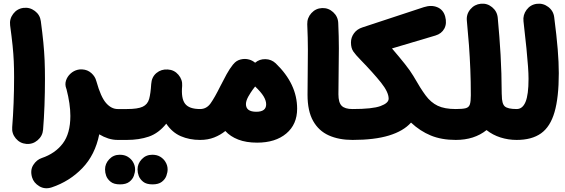

<svg xmlns="http://www.w3.org/2000/svg" viewBox="-20 -695 3055 1038"><path d="M34.7 -558.1Q30.3 -592.3 51.3 -620.1Q72.3 -647.9 106.4 -652.3Q140.6 -656.7 168.5 -635.7Q196.3 -614.7 200.7 -580.6Q209.5 -514.6 214.4 -464.8Q219.2 -415 221.2 -369.1Q223.1 -323.2 223.1 -268.6Q223.1 -196.3 220.5 -125Q217.8 -53.7 212.9 6.3Q210 40.5 183.3 63.2Q156.7 85.9 122.1 83Q87.9 80.1 65.4 53.5Q43 26.9 45.9 -7.3Q50.8 -67.9 53.5 -137.9Q56.2 -208 56.2 -277.3Q56.2 -325.2 54.4 -364.3Q52.7 -403.3 48.1 -448.2Q43.5 -493.2 34.7 -558.1Z M337.9 -217.3Q330.1 -238.8 336.9 -259.8Q343.8 -280.8 360.8 -296.6Q377.9 -312.5 400.4 -317.9Q412.1 -320.8 424.3 -319.8Q453.1 -318.4 473.9 -299.8Q494.6 -281.2 500.5 -257.3Q501 -255.9 501.5 -254.4Q524.9 -170.4 553.5 -137.9Q582 -105.5 616.7 -105.5H617.2Q651.9 -105.5 676 -81.1Q700.2 -56.6 700.2 -22Q700.2 12.2 676 36.9Q651.9 61.5 617.2 61.5H616.7Q590.3 61.5 565.2 53.5Q540 45.4 516.6 31.2Q494.1 142.6 425 214.1Q356 285.6 259.8 317.9Q222.7 330.1 192.4 311.8Q162.1 293.5 153.3 263.7Q142.1 224.6 160.2 196.5Q178.2 168.5 206.1 159.2Q278.3 134.8 319.3 80.8Q360.4 26.9 360.4 -68.4Q360.4 -132.3 339.4 -213.4Q338.9 -215.3 337.9 -217.3Z M533.2 -22Q533.2 -56.6 558.1 -81.1Q583 -105.5 617.2 -105.5H666Q700.7 -105.5 725.3 -81.1Q750 -56.6 750 -22Q750 12.2 725.3 36.9Q700.7 61.5 666 61.5H617.2Q583 61.5 558.1 36.9Q533.2 12.2 533.2 -22Z M582 -22Q582 -56.6 606.9 -81.1Q631.8 -105.5 666 -105.5Q725.1 -105.5 751.7 -118.2Q778.3 -130.9 786.4 -160.4Q794.4 -189.9 797.4 -240.2Q799.8 -278.8 825.9 -300.3Q852.1 -321.8 887.2 -319.3Q921.9 -317.4 944.6 -290.8Q967.3 -264.2 964.8 -230.5Q958.5 -163.1 980.5 -134.3Q1002.4 -105.5 1061.5 -105.5H1062Q1096.7 -105.5 1120.8 -81.1Q1145 -56.6 1145 -22Q1145 12.2 1120.8 36.9Q1096.7 61.5 1062 61.5H1061.5Q1004.4 61.5 957.5 41.3Q910.6 21 878.9 -26.4Q837.4 25.4 784.7 43.5Q731.9 61.5 666 61.5Q631.8 61.5 606.9 36.9Q582 12.2 582 -22ZM547.9 220.7Q547.9 189.9 570.6 165.8Q593.3 141.6 627.4 141.6Q652.8 141.6 670.4 152.3Q688 163.1 697.8 178.7Q710.4 198.7 710.4 220.7Q710.4 236.8 703.6 255.6Q696.8 274.4 679 288.1Q661.1 301.8 628.9 301.8Q595.7 301.8 578.4 287.8Q561 273.9 554.2 255.9Q547.9 238.8 547.9 220.7ZM723.6 220.7Q723.6 189.9 746.3 165.8Q769 141.6 803.2 141.6Q828.6 141.6 846.2 152.3Q863.8 163.1 873.5 178.7Q886.2 198.7 886.2 220.7Q886.2 236.8 879.4 255.6Q872.6 274.4 854.7 288.1Q836.9 301.8 804.7 301.8Q771.5 301.8 754.2 287.8Q736.8 273.9 730 255.9Q723.6 238.8 723.6 220.7Z M978.5 -22Q978.5 -56.6 1003.2 -81.1Q1027.8 -105.5 1062 -105.5Q1096.7 -105.5 1118.7 -136.5Q1140.6 -167.5 1171.4 -229.5Q1188.5 -263.7 1205.1 -293.7Q1221.7 -323.7 1239.7 -346.2Q1240.7 -347.7 1242.2 -348.6Q1257.3 -367.7 1281 -373.5Q1304.7 -379.4 1327.1 -373Q1344.2 -368.2 1357.9 -356.9L1359.4 -356Q1382.8 -376 1415 -375.2Q1447.3 -374.5 1470.7 -352.5Q1586.4 -241.2 1586.4 -107.4Q1586.4 -22.5 1527.6 26.9Q1468.8 76.2 1370.1 76.2Q1311 76.2 1268.1 59.6Q1225.1 43 1198.2 13.2Q1171.9 34.7 1137.9 48.1Q1104 61.5 1062 61.5Q1027.8 61.5 1003.2 36.9Q978.5 12.2 978.5 -22ZM1309.6 -132.3Q1309.6 -90.8 1365.7 -90.8Q1418.9 -90.8 1418.9 -130.9Q1418.9 -151.4 1404.8 -174.6Q1390.6 -197.8 1359.4 -227.5Q1344.7 -209 1335 -193.8Q1327.6 -182.1 1321.8 -171.9Q1309.6 -148.9 1309.6 -132.3Z M1642.6 -182.6Q1642.6 -248.5 1643.6 -306.4Q1644.5 -364.3 1644.5 -426Q1644.5 -487.8 1641.1 -564Q1640.1 -598.6 1663.6 -624.3Q1687 -649.9 1721.2 -651.4Q1755.4 -652.8 1781.2 -629.2Q1807.1 -605.5 1808.6 -570.8Q1812 -496.1 1812 -433.8Q1812 -371.6 1810.8 -312Q1809.6 -252.4 1809.6 -185.1Q1809.6 -141.1 1826.9 -123.3Q1844.2 -105.5 1885.7 -105.5H1886.2Q1920.9 -105.5 1945.1 -81.1Q1969.2 -56.6 1969.2 -22Q1969.2 12.2 1945.1 36.9Q1920.9 61.5 1886.2 61.5H1885.7Q1812.5 61.5 1757.8 37.1Q1703.1 12.7 1672.9 -41Q1642.6 -94.7 1642.6 -182.6Z M1802.2 -22Q1802.2 -56.6 1827.1 -81.1Q1852.1 -105.5 1886.2 -105.5Q1993.2 -105.5 2037.1 -121.6Q2081.1 -137.7 2081.1 -161.6Q2081.1 -196.8 2039.6 -248.8Q1998 -300.8 1928.2 -372.6Q1902.8 -398.4 1890.1 -416.7Q1877.4 -435.1 1877.4 -465.3Q1877.4 -492.7 1893.8 -515.1Q1910.2 -537.6 1939.5 -546.9L2271 -656.2Q2312 -669.4 2344.2 -656Q2376.5 -642.6 2386.7 -606Q2397 -567.9 2382.1 -540.3Q2367.2 -512.7 2334 -502.9L2099.1 -433.1Q2140.6 -384.8 2168.9 -349.1Q2197.3 -313.5 2214.8 -284.2Q2216.8 -281.2 2218.3 -278.3Q2252.9 -217.3 2281 -179.2Q2309.1 -141.1 2346.2 -123.3Q2383.3 -105.5 2443.8 -105.5H2444.3Q2479 -105.5 2503.2 -81.1Q2527.3 -56.6 2527.3 -22Q2527.3 12.2 2503.2 36.9Q2479 61.5 2444.3 61.5H2443.8Q2367.2 61.5 2309.1 37.6Q2251 13.7 2202.1 -32.2Q2161.1 13.7 2082.8 37.6Q2004.4 61.5 1886.2 61.5Q1852.1 61.5 1827.1 36.9Q1802.2 12.2 1802.2 -22Z M2360.8 -22Q2360.8 -56.6 2385.5 -81.1Q2410.2 -105.5 2444.3 -105.5Q2481 -105.5 2498 -110.1Q2515.1 -114.7 2520.3 -130.9Q2525.4 -147 2525.4 -180.2Q2525.4 -254.4 2522.7 -320.1Q2520 -385.7 2515.4 -449.7Q2510.7 -513.7 2503.9 -583.5Q2500.5 -618.2 2522.9 -644.8Q2545.4 -671.4 2579.6 -674.8Q2613.8 -678.2 2640.6 -656Q2667.5 -633.8 2670.9 -599.1Q2680.7 -495.1 2686.3 -398.4Q2691.9 -301.8 2692.4 -189Q2692.9 -184.6 2692.9 -180.2Q2692.9 -134.3 2709 -119.9Q2725.1 -105.5 2772.9 -105.5H2773.4Q2808.1 -105.5 2832.3 -81.1Q2856.4 -56.6 2856.4 -22Q2856.4 12.2 2832.3 36.9Q2808.1 61.5 2773.4 61.5H2772.9Q2728 61.5 2685.8 48.1Q2643.6 34.7 2610.4 8.3Q2543.9 61.5 2444.3 61.5Q2410.2 61.5 2385.5 36.9Q2360.8 12.2 2360.8 -22Z M2689.9 -22Q2689.9 -56.6 2714.6 -81.1Q2739.3 -105.5 2773.4 -105.5Q2805.2 -105.5 2821.3 -144.3Q2837.4 -183.1 2837.4 -268.6Q2837.4 -295.9 2834.7 -334.5Q2832 -373 2826.2 -432.4Q2820.3 -491.7 2810.1 -580.1Q2806.2 -614.3 2826.9 -642.1Q2847.7 -669.9 2881.8 -674.3Q2916 -678.7 2943.8 -657.7Q2971.7 -636.7 2976.1 -602.5Q2989.3 -500.5 2995.1 -429Q3001 -357.4 3001 -299.3Q3001 -168.5 2978 -89.1Q2955.1 -9.8 2905 25.9Q2855 61.5 2773.4 61.5Q2739.3 61.5 2714.6 36.9Q2689.9 12.2 2689.9 -22Z"/></svg>

Font: Mikhak Black
Style: Regular
Weight: 900
Designer: Amin Abedi
Version: Version 3.3